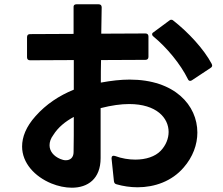

<svg xmlns="http://www.w3.org/2000/svg" viewBox="-20 -831 1040 895"><path d="M523 28C554 37 588 42 621 42C701 42 781 14 836 -50C879 -99 900 -157 900 -213C900 -340 795 -460 584 -460C543 -460 499 -455 450 -446C450 -481 450 -516 451 -551L658 -552C667 -552 672 -557 672 -566V-661C672 -670 667 -675 658 -675L452 -674L454 -797C454 -806 449 -811 440 -811H336C327 -811 322 -806 323 -797V-673L120 -672C111 -672 106 -667 106 -658V-564C106 -555 111 -550 120 -550L324 -551V-413C255 -385 195 -345 146 -290C101 -240 83 -192 83 -148C83 -71 142 -8 219 24C251 37 284 44 315 44C389 44 449 3 449 -94C449 -127 449 -161 449 -197V-327C500 -340 544 -346 582 -346C710 -346 766 -281 766 -216C766 -185 753 -153 729 -128C703 -101 660 -87 611 -87C581 -87 548 -92 516 -104C506 -107 500 -103 500 -94V-92L511 13C512 21 515 26 523 28ZM228 -201C251 -238 285 -265 324 -286C324 -224 324 -167 323 -122C323 -97 308 -84 287 -84C279 -84 270 -86 261 -90C230 -103 211 -126 211 -154C211 -169 216 -185 228 -201ZM695 -661C758 -609 821 -533 856 -462C858 -457 862 -454 866 -454C869 -454 872 -455 875 -457L961 -514C966 -517 969 -521 969 -525C969 -527 968 -530 967 -533C930 -603 857 -681 788 -735C785 -738 782 -739 778 -739C775 -739 772 -738 769 -735L696 -681C691 -678 689 -675 689 -671C689 -668 691 -664 695 -661Z"/></svg>

Font: LINE Seed JP_OTF Bold
Style: Regular
Weight: 700
Designer: LINE & Fontrix & Fontworks
Version: Version 1.009